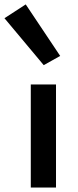

<svg xmlns="http://www.w3.org/2000/svg" viewBox="-58 -835 348 855"><path d="M79.1 -459Q107.4 -459 191.4 -459Q191.4 -344.7 191.4 0Q163.1 0 79.1 0Q79.1 -115.2 79.1 -459ZM-38.1 -753.9Q-14.6 -769.5 56.6 -815.4Q95.7 -757.8 210 -585.9Q191.4 -576.2 136.7 -544.9Q92.8 -597.7 -38.1 -753.9Z"/></svg>

Font: Alata=Ham
Style: Regular
Weight: 400
Designer: Spyros Zevelakis, Eben Sorkin
Version: Version 1.004